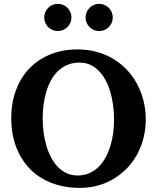

<svg xmlns="http://www.w3.org/2000/svg" viewBox="-20 -938 796 975"><path d="M559.1 -328.1Q559.1 -386.7 548.1 -439.7Q537.1 -492.7 515.1 -532.7Q493.2 -572.8 460.2 -596.4Q427.2 -620.1 383.8 -620.1Q349.1 -620.1 321.8 -608.4Q294.4 -596.7 273.7 -576.4Q252.9 -556.2 238.3 -528.8Q223.6 -501.5 214.4 -470Q205.1 -438.5 200.9 -404.5Q196.8 -370.6 196.8 -336.9Q196.8 -301.3 201.4 -266.1Q206.1 -231 215.3 -198.7Q224.6 -166.5 239.3 -138.7Q253.9 -110.8 273.4 -90.6Q293 -70.3 318.1 -58.6Q343.3 -46.9 374 -46.9Q407.2 -46.9 434.1 -58.8Q460.9 -70.8 481.4 -91.3Q502 -111.8 516.6 -139.2Q531.2 -166.5 540.8 -197.8Q550.3 -229 554.7 -262.5Q559.1 -295.9 559.1 -328.1ZM720.2 -332Q720.2 -260.3 696 -197Q671.9 -133.8 627.4 -86.4Q583 -39.1 521 -11.5Q459 16.1 383.8 16.1Q309.1 16.1 245.4 -7.6Q181.6 -31.2 135.5 -76.7Q89.4 -122.1 63.2 -188.5Q37.1 -254.9 37.1 -339.8Q37.1 -413.6 60.1 -477.3Q83 -541 126.2 -587.4Q169.4 -633.8 232.2 -660.4Q294.9 -687 375 -687Q426.8 -687 472.7 -674.1Q518.6 -661.1 556.9 -637.9Q595.2 -614.7 625.5 -582.3Q655.8 -549.8 676.8 -510.3Q697.8 -470.7 709 -425.5Q720.2 -380.4 720.2 -332ZM342.8 -849.1Q342.8 -835 337.4 -822.5Q332 -810.1 322.5 -800.5Q313 -791 300.3 -785.6Q287.6 -780.3 273.4 -780.3Q259.3 -780.3 246.6 -785.6Q233.9 -791 224.6 -800.5Q215.3 -810.1 210 -822.5Q204.6 -835 204.6 -849.1Q204.6 -863.3 210 -876Q215.3 -888.7 224.6 -898.2Q233.9 -907.7 246.6 -913.1Q259.3 -918.5 273.4 -918.5Q287.6 -918.5 300.3 -913.1Q313 -907.7 322.5 -898.2Q332 -888.7 337.4 -876Q342.8 -863.3 342.8 -849.1ZM552.7 -849.1Q552.7 -835 547.4 -822.5Q542 -810.1 532.5 -800.5Q522.9 -791 510.3 -785.6Q497.6 -780.3 483.4 -780.3Q469.2 -780.3 456.8 -785.6Q444.3 -791 434.8 -800.5Q425.3 -810.1 419.9 -822.5Q414.6 -835 414.6 -849.1Q414.6 -863.3 419.9 -876Q425.3 -888.7 434.8 -898.2Q444.3 -907.7 456.8 -913.1Q469.2 -918.5 483.4 -918.5Q497.6 -918.5 510.3 -913.1Q522.9 -907.7 532.5 -898.2Q542 -888.7 547.4 -876Q552.7 -863.3 552.7 -849.1Z"/></svg>

Font: Charis SIL Afr
Style: Bold
Weight: 700
Foundry: SIL International
Version: Version 5.000